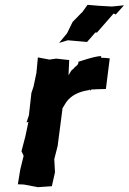

<svg xmlns="http://www.w3.org/2000/svg" viewBox="-20 -771 534 796"><path d="M400 -531C399 -544 399 -539 398 -538H392C361 -534 328 -522 305 -515C307 -500 291 -497 285 -486C274 -479 276 -478 264 -459L267 -522L213 -528L185 -524L137 -533L131 -469L119 -412L110 -385V-384L100 -294L90 -263L98 -266L85 -205L69 -144L78 -125L64 -68L54 -7L79 -6L137 5L195 1L208 -57L205 -111L219 -166L239 -320H238C244 -330 249 -339 255 -348C275 -376 308 -391 346 -397C340 -390 343 -396 352 -400C352 -391 356 -396 359 -404C348 -394 360 -401 368 -401C363 -402 363 -401 368 -400C384 -402 404 -401 419 -402L435 -529C426 -530 410 -532 400 -531ZM343 -751 320 -719H319L281 -680L258 -633L225 -593L261 -604L341 -597L375 -636H382L451 -715L460 -711L494 -749L444 -744L390 -747Z"/></svg>

Font: Asimov Print
Style: DIt
Weight: 250
Width: 0
Designer: Google
Version: Version 2.000980: 2014